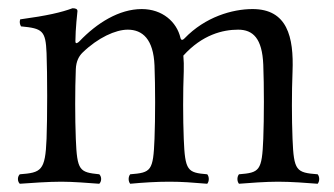

<svg xmlns="http://www.w3.org/2000/svg" viewBox="-20 -441 811 466"><path d="M180 -313C218 -350 261 -369 290 -369C326 -369 352.4 -345.9 355 -282C357 -232 357 -154 355 -104C351.9 -26.1 347 -22 296 -18C291 -12 291 -1 296 5C328 2 360.3 0 391 0C421.3 0 447 2 483 5C488 -1 488 -12 483 -18C435 -22 429.1 -26.1 426 -104C424 -154 424 -218 426 -268C426.5 -281 426 -295 425 -306C471 -357 521 -369 558 -369C594 -369 616.4 -347.9 619 -284C621 -234 621 -154 619 -104C615.9 -26.1 610 -22 560 -18C555 -12 555 -1 560 5C585 3 624.7 0 655 0C686.3 0 726 3 751 5C756 -1 756 -12 751 -18C699 -22 693.1 -26.1 690 -104C688 -154 688 -217 690 -267C693.4 -351.9 677 -419 593 -419C544 -419 478 -400 428 -348C425 -345 420 -341 418 -349C409 -388 374 -419 324 -419C269 -419 215 -385 173 -341C170 -338 163 -332 163 -341C163 -370 168 -414 168 -414C168 -419 164 -421 156 -421C129 -411 95 -403 29 -394C27 -388 28 -382 31 -377C83 -372 90.8 -367 93 -312C95 -262 95 -154 93 -104C89.9 -26.1 80 -22 28 -18C22 -12 22 -1 28 5C55 3 98 0 129 0C156 0 195 3 221 5C227 -1 227 -12 221 -18C173 -23 167.1 -26.1 164 -104C162 -154 162 -223 164 -273C164.8 -293 172 -305 180 -313Z"/></svg>

Font: Libertinus Serif Display
Style: Regular
Weight: 400
Designer: Philipp H. Poll
Foundry: Khaled Hosny
Version: Version 6.1